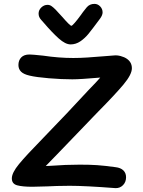

<svg xmlns="http://www.w3.org/2000/svg" viewBox="-20 -984 738 990"><path d="M339 -26Q303 -26 273 -25Q243 -24 224 -23L147 -21Q96 -21 68.5 -28.5Q41 -36 41 -64Q41 -93 78 -138Q115 -183 206 -276Q284 -357 324 -399L437 -520Q481 -565 497 -584Q394 -575 353 -575Q297 -575 231.5 -580.5Q166 -586 133 -594Q102 -601 88.5 -614.5Q75 -628 75 -649Q75 -673 89.5 -688Q104 -703 132 -703Q147 -703 203 -697Q283 -685 358 -685Q393 -685 430 -687.5Q467 -690 516 -694Q551 -696 567 -698Q583 -700 602 -695Q621 -690 634 -681Q660 -663 660 -632Q660 -600 617 -548.5Q574 -497 485 -407Q470 -391 457 -378Q444 -365 434 -354Q307 -223 281 -195L216 -128Q225 -129 240 -129Q319 -135 391 -135Q444 -135 480.5 -132.5Q517 -130 576 -122Q602 -119 616 -105.5Q630 -92 630 -70Q630 -45 614 -29Q598 -13 575 -14Q419 -26 339 -26ZM509 -920Q509 -906 496 -888Q456 -834 437 -810.5Q418 -787 394.5 -771Q371 -755 344 -755Q317 -755 282.5 -786Q248 -817 207 -865Q200 -872 192 -882Q179 -896 179 -914Q179 -932 193 -945.5Q207 -959 225 -959Q236 -959 245 -953Q254 -947 267 -934Q275 -926 283 -916.5Q291 -907 301 -897Q341 -851 348 -851Q352 -851 365.5 -866.5Q379 -882 395 -904Q405 -919 427 -946Q442 -964 467 -964Q484 -964 496.5 -951Q509 -938 509 -920Z"/></svg>

Font: Mali SemiBold
Style: Regular
Weight: 600
Designer: Kitiyaporn Chalermlarp | Katatrad Aksorn Co.,Ltd.
Foundry: Cadson Demak Co.,Ltd.
Version: Version 1.000; ttfautohint (v1.6)